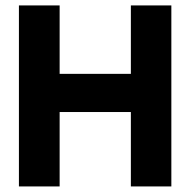

<svg xmlns="http://www.w3.org/2000/svg" viewBox="-20 -670 683 690"><path d="M48 -650.5V0H194.3V-267.4H450.3V0H595.8V-650.5H450.3V-404.6H194.3V-650.5Z"/></svg>

Font: Overused Grotesk Light
Style: Regular
Weight: 300
Designer: RandomMaerks
Version: Version 0.005